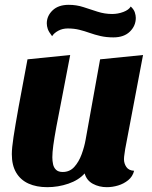

<svg xmlns="http://www.w3.org/2000/svg" viewBox="-20 -756 631 796"><path d="M176 20Q131 20 98 5Q65 -10 47 -40.5Q29 -71 29 -117Q29 -142 36 -188Q43 -234 57 -312Q71 -390 94 -510L271 -528Q251 -421 236.5 -348.5Q222 -276 213.5 -229.5Q205 -183 201 -153.5Q197 -124 197 -104Q197 -89 200 -75Q203 -61 212.5 -52Q222 -43 240 -43Q269 -43 288 -64Q307 -85 318.5 -116.5Q330 -148 335 -177L395 -510L573 -528L499 -138Q498 -129 496 -117Q494 -105 494 -96Q494 -78 504 -63.5Q514 -49 536 -48Q530 -24 511.5 -9Q493 6 469.5 13Q446 20 423 20Q391 20 365 6Q339 -8 331 -37Q306 -9 263.5 5.5Q221 20 176 20ZM450 -601Q421 -601 397 -606.5Q373 -612 352 -619.5Q331 -627 309 -632.5Q287 -638 261 -638Q239 -638 221.5 -628.5Q204 -619 196 -606Q182 -624 178 -636Q174 -648 174 -659Q174 -690 198 -713Q222 -736 265 -736Q297 -736 326 -726.5Q355 -717 384.5 -707.5Q414 -698 445 -698Q469 -698 491.5 -706.5Q514 -715 522 -729Q535 -717 539 -704.5Q543 -692 543 -682Q543 -649 518.5 -625Q494 -601 450 -601Z"/></svg>

Font: Sansita Swashed Light
Style: Bold
Weight: 700
Version: Version 1.003